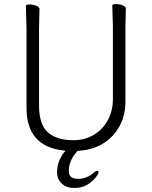

<svg xmlns="http://www.w3.org/2000/svg" viewBox="-20 -729 750 949"><path d="M298 23 304 16 295 15Q111 -5 111 -196V-589L108 -700Q108 -707 126 -707Q144 -707 159.5 -700.5Q175 -694 175 -685L173 -587V-208Q173 -113 217 -74.5Q261 -36 342 -36Q399 -36 443.5 -62.5Q488 -89 513 -135Q538 -181 538 -241V-598L535 -702Q535 -709 553 -709Q571 -709 586.5 -702.5Q602 -696 602 -687L600 -598V-228Q600 -155 567.5 -99.5Q535 -44 478 -13Q429 13 363 17Q320 64 320 117Q320 155 366 155Q409 155 443 125Q453 115 462 115Q467 115 467 122Q467 131 451.5 150Q436 169 410.5 184.5Q385 200 346.5 200Q308 200 285 178Q262 156 262 122Q262 88 276 59Q285 38 298 23Z"/></svg>

Font: Moon Stars Kai T Light
Style: Regular
Weight: 300
Designer: GuiWonder
Version: Version 1.101